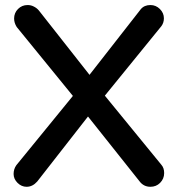

<svg xmlns="http://www.w3.org/2000/svg" viewBox="-20 -716 695 751"><path d="M43.9 -69.8 265.1 -340.8 45.4 -610.4Q35.2 -626.5 35.2 -643.6Q35.2 -665.5 50.5 -680.9Q65.9 -696.3 87.9 -696.3Q100.6 -696.3 111.3 -690.9Q123.5 -685.1 131.8 -675.3L330.1 -423.3Q529.8 -679.2 530.8 -680.2Q544.4 -696.3 568.4 -696.3Q589.8 -696.3 605.5 -680.7Q621.1 -665 621.1 -644.5Q621.1 -627 611.3 -613.8L390.1 -341.8L611.3 -71.3Q622.1 -59.1 622.1 -39.1Q622.1 -16.6 606 -0.5Q590.8 14.6 568.4 14.6Q541.5 14.6 525.4 -7.3L324.2 -260.3L125.5 -5.9Q107.4 14.6 84 14.6Q64 14.6 48.6 -0.7Q33.2 -16.1 33.2 -35.4Q33.2 -54.7 43.9 -69.8Z"/></svg>

Font: YuPearl-SemiBold
Style: SemiBold
Weight: 600
Designer: Max Yao
Foundry: Max-Everyday
Version: Version 1.011; ttfautohint (v1.8.3)